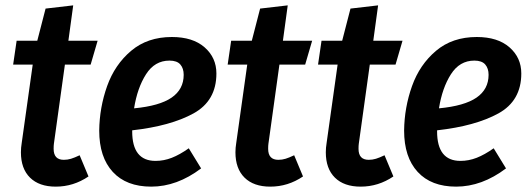

<svg xmlns="http://www.w3.org/2000/svg" viewBox="-20 -681 1977 716"><path d="M181 -145Q180 -138 180 -126Q180 -85 218 -85Q232 -85 245 -89Q258 -93 277 -102L310 -23Q254 15 188 15Q126 15 92 -18.5Q58 -52 58 -113Q58 -130 61 -148L102 -440H29L42 -529H119L150 -649L253 -661L235 -529H344L318 -440H222Z M787 -407Q787 -305 701.5 -258Q616 -211 473 -195V-191Q473 -81 560 -81Q591 -81 620.5 -92.5Q650 -104 684 -128L730 -53Q640 15 544 15Q451 15 400.5 -40Q350 -95 350 -194Q351 -280 379.5 -360Q408 -440 469 -491.5Q530 -543 621 -543Q699 -543 743 -504.5Q787 -466 787 -407ZM665 -402Q665 -426 652.5 -440.5Q640 -455 612 -455Q557 -455 524.5 -404Q492 -353 480 -277Q575 -286 620 -317Q665 -348 665 -402Z M981 -145Q980 -138 980 -126Q980 -85 1018 -85Q1032 -85 1045 -89Q1058 -93 1077 -102L1110 -23Q1054 15 988 15Q926 15 892 -18.5Q858 -52 858 -113Q858 -130 861 -148L902 -440H829L842 -529H919L950 -649L1053 -661L1035 -529H1144L1118 -440H1022Z M1318 -145Q1317 -138 1317 -126Q1317 -85 1355 -85Q1369 -85 1382 -89Q1395 -93 1414 -102L1447 -23Q1391 15 1325 15Q1263 15 1229 -18.5Q1195 -52 1195 -113Q1195 -130 1198 -148L1239 -440H1166L1179 -529H1256L1287 -649L1390 -661L1372 -529H1481L1455 -440H1359Z M1924 -407Q1924 -305 1838.5 -258Q1753 -211 1610 -195V-191Q1610 -81 1697 -81Q1728 -81 1757.5 -92.5Q1787 -104 1821 -128L1867 -53Q1777 15 1681 15Q1588 15 1537.5 -40Q1487 -95 1487 -194Q1488 -280 1516.5 -360Q1545 -440 1606 -491.5Q1667 -543 1758 -543Q1836 -543 1880 -504.5Q1924 -466 1924 -407ZM1802 -402Q1802 -426 1789.5 -440.5Q1777 -455 1749 -455Q1694 -455 1661.5 -404Q1629 -353 1617 -277Q1712 -286 1757 -317Q1802 -348 1802 -402Z"/></svg>

Font: Fira Sans Condensed Medium
Style: Italic
Weight: 500
Width: 3
Italic angle: -8°
Designer: bBox Type GmbH & Carrois Corporate GbR & Edenspiekermann AG
Foundry: bBox Type GmbH & Carrois Corporate GbR & Edenspiekermann AG
Version: Version 4.301